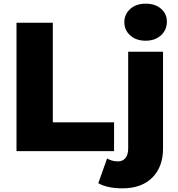

<svg xmlns="http://www.w3.org/2000/svg" viewBox="-20 -824 970 1047"><path d="M70 -700H268V-157H602V0H70ZM516 175 564 40Q590 56 623 56Q649 56 664 38Q679 20 679 -15V-542H869V-14Q869 86 810.5 144.5Q752 203 648 203Q565 203 516 175ZM658 -703Q658 -746 690 -775Q722 -804 774 -804Q826 -804 858 -776.5Q890 -749 890 -706Q890 -661 858 -631.5Q826 -602 774 -602Q722 -602 690 -631Q658 -660 658 -703Z"/></svg>

Font: Montserrat Alternates ExtraBold
Style: Regular
Weight: 800
Designer: Julieta Ulanovsky
Foundry: Julieta Ulanovsky
Version: Version 7.200